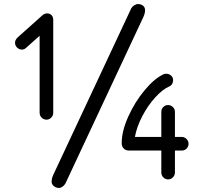

<svg xmlns="http://www.w3.org/2000/svg" viewBox="-20 -872 1040 945"><path d="M242 -317Q242 -303 232 -293Q222 -283 209 -283Q195 -283 185 -293Q175 -303 175 -317V-696L109 -637Q100 -628 88 -628Q74 -628 64 -638Q54 -648 54 -662Q54 -675 66 -687L189 -797Q200 -806 212 -806Q225 -806 233.5 -797.5Q242 -789 242 -774ZM302 31Q297 40 288 46.5Q279 53 271 53Q256 53 245 44Q234 35 234 22Q234 7 242 -11L626 -831Q630 -839 640 -845.5Q650 -852 659 -852Q674 -852 684 -844Q694 -836 694 -822Q694 -807 686 -789ZM875 -198Q888 -198 898 -188Q908 -178 908 -164Q908 -151 898.5 -141Q889 -131 875 -131H841V-23Q841 -9 831 1Q821 11 807 11Q794 11 784 1Q774 -9 774 -23V-131H615Q599 -131 589 -141Q579 -151 579 -168Q579 -226 611 -297.5Q643 -369 691.5 -427.5Q740 -486 786 -507Q790 -509 798 -509Q812 -509 822 -500Q832 -491 832 -477Q832 -467 827 -458.5Q822 -450 812 -446Q780 -432 744 -392.5Q708 -353 680.5 -300.5Q653 -248 644 -198H774V-322Q774 -336 784 -345.5Q794 -355 807 -355Q821 -355 831 -345Q841 -335 841 -322V-198Z"/></svg>

Font: Tsukimi Rounded Medium
Style: Regular
Weight: 500
Designer: Takashi Funayama
Foundry: Takashi Funayama
Version: Version 1.032; ttfautohint (v1.8.3)